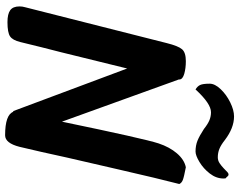

<svg xmlns="http://www.w3.org/2000/svg" viewBox="-110 -782 914 733"><g transform="rotate(90 346.5 -415.0)"><path d="M299 -759Q299 -779 320 -801Q341 -823 370.5 -837.5Q400 -852 424 -852Q468 -852 514 -817Q533 -802 548 -796Q563 -790 580 -790Q592 -790 602 -796.5Q612 -803 622 -812.5Q632 -822 637 -827Q641 -831 646 -831Q650 -831 654 -826Q658 -821 659 -821Q661 -821 661 -812Q661 -784 642 -759.5Q623 -735 598 -720Q573 -705 558 -705Q535 -705 516.5 -712.5Q498 -720 472 -737Q453 -752 438.5 -758Q424 -764 408 -764Q375 -764 321 -705Q309 -712 304 -722.5Q299 -733 299 -759ZM682 -643Q661 -562 627 -413.5Q593 -265 581 -214Q559 -112 540 -33Q526 22 496 22Q417 22 406 -10L404 -8L241 -444L179 -192Q161 -123 140 -36Q133 -7 118.5 3Q104 13 64 13Q33 13 18.5 2.5Q4 -8 4 -33Q4 -44 7 -54L144 -595Q155 -639 167.5 -653.5Q180 -668 213 -668Q240 -668 261 -662Q282 -656 283 -644V-641L444 -195Q509 -509 527 -564Q541 -606 565 -634Q589 -662 618 -668Q655 -661 666.5 -656.5Q678 -652 682 -643ZM282 -645ZM404 -21Z"/></g></svg>

Font: Sriracha
Style: Regular
Weight: 400
Designer: Suppakit Chalermlarp
Version: Version 1.002g